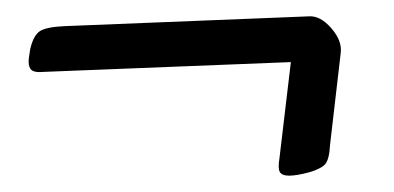

<svg xmlns="http://www.w3.org/2000/svg" viewBox="-20 -327 482 235"><path d="M334 -112Q343 -112 358 -116Q372 -120 377.5 -125.5Q383 -131 384 -150L397 -262Q399 -277 385.5 -292.5Q372 -308 358 -307L59 -295Q37 -294 29 -289Q21 -284 17 -267Q15 -255 15 -252Q15 -244 19 -241Q23 -238 33 -239L336 -251L322 -133Q320 -121 322.5 -116.5Q325 -112 334 -112Z"/></svg>

Font: Farsan
Style: Regular
Weight: 400
Version: Version 1.001g;PS 1.001;hotconv 1.0.86;makeotf.lib2.5.63406 